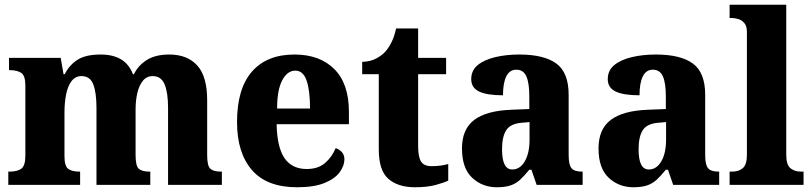

<svg xmlns="http://www.w3.org/2000/svg" viewBox="-20 -780 3427 810"><path d="M15 0V-56H21Q52 -56 69.5 -68Q87 -80 87 -124V-419Q87 -461 69.5 -472.5Q52 -484 22 -484H18V-536H236L248 -467H253Q272 -505 306.5 -527.5Q341 -550 405 -550Q456 -550 490 -530Q524 -510 541 -467H545Q563 -504 599.5 -527Q636 -550 694 -550Q770 -550 812 -504Q854 -458 854 -357V-126Q854 -80 867.5 -68Q881 -56 913 -56H916V0H689V-325Q689 -389 674.5 -424Q660 -459 624 -459Q599 -459 583 -439.5Q567 -420 559.5 -388Q552 -356 552 -318V-126Q552 -80 565.5 -68Q579 -56 610 -56H614V0H387V-325Q387 -389 373.5 -424Q360 -459 324 -459Q298 -459 282 -438Q266 -417 259 -382Q252 -347 252 -306V-121Q252 -79 268 -67.5Q284 -56 315 -56H318V0Z M1233 10Q1106 10 1043 -62.5Q980 -135 980 -265Q980 -406 1043 -478Q1106 -550 1222 -550Q1329 -550 1390.5 -488.5Q1452 -427 1452 -308V-256H1147Q1149 -158 1180.5 -112.5Q1212 -67 1274 -67Q1322 -67 1351.5 -92.5Q1381 -118 1396 -155Q1412 -150 1422.5 -138Q1433 -126 1433 -108Q1433 -81 1413 -53.5Q1393 -26 1349 -8Q1305 10 1233 10ZM1288 -322Q1288 -398 1273.5 -440Q1259 -482 1226 -482Q1192 -482 1170.5 -441Q1149 -400 1149 -322Z M1731 10Q1659 10 1618.5 -25.5Q1578 -61 1578 -149V-467H1508V-519Q1544 -520 1569.5 -534.5Q1595 -549 1608 -565Q1621 -580 1632.5 -603.5Q1644 -627 1651 -660H1744V-536H1862V-467H1744V-163Q1744 -119 1756 -99Q1768 -79 1801 -79Q1839 -79 1871 -88V-18Q1855 -10 1819 0Q1783 10 1731 10Z M2076 10Q2015 10 1972 -30Q1929 -70 1929 -154Q1929 -235 1980.5 -274Q2032 -313 2137 -317L2213 -320V-374Q2213 -430 2200.5 -458Q2188 -486 2158 -486Q2130 -486 2116 -458Q2102 -430 2102 -378Q2034 -378 2001 -394Q1968 -410 1968 -446Q1968 -483 1995.5 -505.5Q2023 -528 2069.5 -539Q2116 -550 2171 -550Q2275 -550 2327 -512Q2379 -474 2379 -380V-126Q2379 -85 2391 -70.5Q2403 -56 2435 -56H2438V0H2244L2222 -64H2213Q2192 -38 2174 -21.5Q2156 -5 2133 2.5Q2110 10 2076 10ZM2141 -65Q2174 -65 2194 -99.5Q2214 -134 2214 -191V-265L2180 -262Q2133 -258 2115.5 -230.5Q2098 -203 2098 -150Q2098 -65 2141 -65Z M2652 10Q2591 10 2548 -30Q2505 -70 2505 -154Q2505 -235 2556.5 -274Q2608 -313 2713 -317L2789 -320V-374Q2789 -430 2776.5 -458Q2764 -486 2734 -486Q2706 -486 2692 -458Q2678 -430 2678 -378Q2610 -378 2577 -394Q2544 -410 2544 -446Q2544 -483 2571.5 -505.5Q2599 -528 2645.5 -539Q2692 -550 2747 -550Q2851 -550 2903 -512Q2955 -474 2955 -380V-126Q2955 -85 2967 -70.5Q2979 -56 3011 -56H3014V0H2820L2798 -64H2789Q2768 -38 2750 -21.5Q2732 -5 2709 2.5Q2686 10 2652 10ZM2717 -65Q2750 -65 2770 -99.5Q2790 -134 2790 -191V-265L2756 -262Q2709 -258 2691.5 -230.5Q2674 -203 2674 -150Q2674 -65 2717 -65Z M3058 0V-56H3069Q3096 -56 3113.5 -70.5Q3131 -85 3131 -127V-645Q3131 -671 3119.5 -683.5Q3108 -696 3093.5 -700Q3079 -704 3069 -704H3058V-760H3297V-127Q3297 -85 3314.5 -70.5Q3332 -56 3359 -56H3370V0Z"/></svg>

Font: Noto Serif Myanmar SemiCondensed ExtraBold
Style: Regular
Weight: 800
Width: 4
Designer: Ben Mitchell and the Monotype Design Team
Foundry: Monotype Imaging Inc.
Version: Version 2.106; ttfautohint (v1.8.4.7-5d5b)